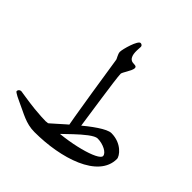

<svg xmlns="http://www.w3.org/2000/svg" viewBox="-202 -894 1065 1065"><g transform="rotate(45 330.0 -362.0)"><path d="M0 -70C0 -80.1 8.7 -88 19 -88C23.1 -88 86.4 -76.7 141 -71C175.9 -67.4 217.1 -65 246 -65C253.5 -65 467.5 -277 537 -277C617.5 -277 660 -218.3 660 -197C660 -48.4 436.9 21 231 21C161.7 21 117.2 -10.4 54 -38C47 -41 0 -62.2 0 -70ZM504 -202C455.8 -202 317.6 -43 303 -43C277.7 -43 204.3 -67 247 -67C409.2 -67 594 -118.5 594 -154C594 -178.1 547.5 -202 504 -202ZM343 -126C336.6 -132 268 -582 268 -582C268 -589.1 251 -611.8 251 -629C251 -650.9 277.9 -745 298 -745C306.3 -745 314 -739.1 314 -731C314 -712.9 304.8 -662.7 330 -643C347.2 -629.6 374 -644.7 374 -623C374 -602.8 340 -557.5 340 -546C340 -510.6 383.8 -227.2 395 -146C377.7 -139.3 360.3 -132.7 343 -126Z"/></g></svg>

Font: DigitalKhatt Madina Quranic
Style: Regular
Weight: 400
Designer: Amine Anane
Version: Version 0.1